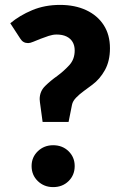

<svg xmlns="http://www.w3.org/2000/svg" viewBox="-20 -757 512 784"><path d="M154 -259 143 -340 142 -352Q142 -384 164.5 -406Q187 -428 214 -447Q241 -467 263 -491Q285 -515 285 -551Q285 -571 276.5 -585.5Q268 -600 251.5 -608Q235 -616 211 -616Q196 -616 179 -610.5Q162 -605 145.5 -598.5Q129 -592 116 -586.5Q103 -581 95 -581Q74 -581 63 -599L22 -662Q60 -694 111.5 -715.5Q163 -737 225 -737Q286 -737 332 -715.5Q378 -694 403.5 -654.5Q429 -615 429 -560Q429 -508 408.5 -471Q388 -434 357 -411Q341 -399 322.5 -385.5Q304 -372 290.5 -358Q277 -344 274 -329L260 -259ZM197 7Q160 7 134.5 -17.5Q109 -42 109 -79Q109 -115 134.5 -139.5Q160 -164 197 -164Q235 -164 260 -139.5Q285 -115 285 -79Q285 -42 260 -17.5Q235 7 197 7Z"/></svg>

Font: Aleo Black
Style: Regular
Weight: 900
Designer: Alessio Laiso
Foundry: Alessio Laiso
Version: Version 2.001;gftools[0.9.29]